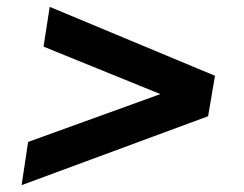

<svg xmlns="http://www.w3.org/2000/svg" viewBox="-20 -566 711 560"><path d="M43 -26 62 -152 460 -296 459 -287 107 -430 125 -546 607 -345 587 -227Z"/></svg>

Font: Nunito Sans 7pt SemiExpanded ExtraBold
Style: Italic
Weight: 800
Width: 6
Italic angle: -9°
Designer: Vernon Adams
Foundry: Vernon Adams
Version: Version 3.101;gftools[0.9.27]